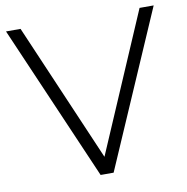

<svg xmlns="http://www.w3.org/2000/svg" viewBox="-79 -782 836 858"><g transform="rotate(-10 339.0 -352.5)"><path d="M309 0 4 -705H70L340 -77L610 -705H674L368 0Z"/></g></svg>

Font: Nunito Sans Light
Style: Regular
Weight: 300
Designer: Vernon Adams
Foundry: Vernon Adams
Version: Version 3.101; ttfautohint (v1.8.4.7-5d5b);gftools[0.9.27]